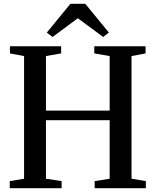

<svg xmlns="http://www.w3.org/2000/svg" viewBox="-20 -985 814 1005"><path d="M106 -49.5V-691.5L32 -705.5V-743H300V-705.5L220.5 -691.5V-406H554V-691.5L473.5 -705.5V-743H742V-705.5L668.5 -691.5V-49.5L743.5 -37V0H475.5V-37L554 -49.5V-356H220.5V-49.5L302.5 -37V0H31V-37ZM255 -791.5 225 -814.5 348.5 -965H426.5L550 -814.5L520 -791.5L387.5 -889.5Z"/></svg>

Font: Merriweather 72pt Medium
Style: Regular
Weight: 500
Version: Version 2.100